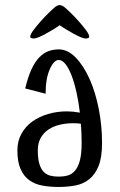

<svg xmlns="http://www.w3.org/2000/svg" viewBox="-20 -727 475 762"><path d="M49 0ZM213 -531Q249 -531 280.5 -498.5Q312 -466 335.5 -413.5Q359 -361 372 -294.5Q385 -228 385 -160Q385 -103 371.5 -69Q358 -35 334.5 -16Q311 3 279.5 9Q248 15 213 15Q178 15 148 9.5Q118 4 96 -12Q74 -28 61.5 -56.5Q49 -85 49 -130Q49 -167 65 -196Q81 -225 108 -244.5Q135 -264 170.5 -274.5Q206 -285 245 -285Q269 -285 297 -280Q292 -323 283.5 -361Q275 -399 264 -427.5Q253 -456 240 -472.5Q227 -489 213 -489Q194 -489 177.5 -452Q161 -415 161 -355L80 -376Q91 -422 105 -452Q119 -482 136 -499.5Q153 -517 172.5 -524Q192 -531 213 -531ZM304 -160Q304 -198 301 -236Q293 -237 286 -237.5Q279 -238 272 -238Q243 -238 217.5 -232Q192 -226 172.5 -213Q153 -200 141.5 -179.5Q130 -159 130 -130Q130 -98 136 -77.5Q142 -57 153 -45.5Q164 -34 179 -30Q194 -26 213 -26Q232 -26 248.5 -30.5Q265 -35 277.5 -49.5Q290 -64 297 -90Q304 -116 304 -160ZM321 -574Q313 -574 300 -579.5Q287 -585 272.5 -593Q258 -601 243 -610Q228 -619 217 -627Q206 -619 191 -610Q176 -601 161.5 -593Q147 -585 134 -579.5Q121 -574 113 -574Q110 -574 105 -575.5Q100 -577 100 -582Q100 -590 112.5 -607Q125 -624 141.5 -642.5Q158 -661 175 -677.5Q192 -694 201 -701Q210 -707 217 -707Q222 -707 233 -701Q242 -694 259 -677.5Q276 -661 292.5 -642.5Q309 -624 321.5 -607Q334 -590 334 -582Q334 -577 329 -575.5Q324 -574 321 -574Z"/></svg>

Font: Combo
Style: Regular
Weight: 400
Designer: Eduardo Rodriguez Tunni
Foundry: Eduardo Rodriguez Tunni
Version: Version 1.001